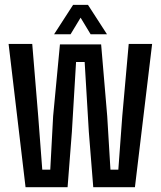

<svg xmlns="http://www.w3.org/2000/svg" viewBox="-20 -784 673 804"><path d="M87 0 16 -600H115L140 -297.5L157 -73.5H190.5L202.5 -297.5L231 -598H403.5L429 -297.5L442.5 -73.5H475.5L492 -297.5L519 -600H617L545 0H370.5L352 -231.5L334.5 -524.5H298.5L281 -231.5L263 0ZM206.5 -640.5 286 -763.5H348.5L428 -640.5H359.5L317.5 -710L275.5 -640.5Z"/></svg>

Font: Big Shoulders Text Thin SemiBold
Style: Regular
Weight: 600
Version: Version 2.002